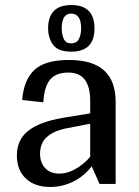

<svg xmlns="http://www.w3.org/2000/svg" viewBox="-20 -730 551 762"><path d="M47 -113Q47 -175 91.5 -210.5Q136 -246 227 -262L338 -280V-329Q338 -442 252 -442Q201 -442 178 -413Q155 -384 152 -324L68 -333Q74 -412 116 -452Q158 -492 254 -492Q347 -492 393 -450.5Q439 -409 439 -325V0H375L344 -70Q313 -30 270 -9Q227 12 179 12Q118 12 82.5 -21.5Q47 -55 47 -113ZM338 -108V-239L240 -220Q190 -209 164.5 -185Q139 -161 139 -120Q139 -84 159.5 -62.5Q180 -41 215 -41Q249 -41 282.5 -61Q316 -81 338 -108ZM171 -617Q171 -710 263 -710Q355 -710 355 -617Q355 -525 263 -525Q210 -525 190.5 -552.5Q171 -580 171 -617ZM302 -617Q302 -676 262 -676Q225 -676 225 -617Q225 -594 233 -576Q241 -558 262 -558Q285 -558 293.5 -576Q302 -594 302 -617Z"/></svg>

Font: Arya
Style: Regular
Weight: 400
Designer: Eduardo Rodriguez Tunni, Modular Infotech
Foundry: Eduardo Rodriguez Tunni, Modular Infotech
Version: Version 1.002